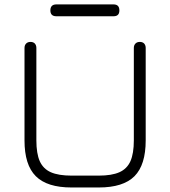

<svg xmlns="http://www.w3.org/2000/svg" viewBox="-20 -830 754 850"><path d="M417 0C417 0 297 0 297 0C224.5 0 172 -16.5 138.5 -50C105 -83.5 88.5 -136 88.5 -208.5C88.5 -208.5 88.5 -208.5 88.5 -208.5C88.5 -208.5 88.5 -618 88.5 -618C88.5 -626 91 -632.5 96 -637.5C100.5 -642 107 -644.5 115 -644.5C115 -644.5 115 -644.5 115 -644.5C123 -644.5 129.5 -642 134 -637.5C138.5 -632.5 141 -626 141 -618C141 -618 141 -618 141 -618C141 -618 141 -208.5 141 -208.5C141 -170 146 -139 156 -116.5C166 -94 182.5 -77.5 205 -67.5C227.5 -57.5 258.5 -52.5 297 -52.5C297 -52.5 297 -52.5 297 -52.5C297 -52.5 417 -52.5 417 -52.5C455.5 -52.5 486 -57.5 508.5 -67.5C531 -77.5 547.5 -94 557.5 -116.5C567.5 -139 572.5 -170 572.5 -208.5C572.5 -208.5 572.5 -208.5 572.5 -208.5C572.5 -208.5 572.5 -618 572.5 -618C572.5 -626 575 -632.5 580 -637.5C584.5 -642 591 -644.5 599 -644.5C599 -644.5 599 -644.5 599 -644.5C607 -644.5 613.5 -642 618 -637.5C622.5 -632.5 625 -626 625 -618C625 -618 625 -618 625 -618C625 -618 625 -208.5 625 -208.5C625 -136 608.5 -83.5 575.5 -50C542 -16.5 489.5 0 417 0C417 0 417 0 417 0ZM482.5 -758C482.5 -758 229.5 -758 229.5 -758C212 -758 203 -766.5 203 -784C203 -784 203 -784 203 -784C203 -801.5 212 -810.5 229.5 -810.5C229.5 -810.5 229.5 -810.5 229.5 -810.5C229.5 -810.5 482.5 -810.5 482.5 -810.5C500 -810.5 508.5 -801.5 508.5 -784C508.5 -784 508.5 -784 508.5 -784C508.5 -766.5 500 -758 482.5 -758C482.5 -758 482.5 -758 482.5 -758Z"/></svg>

Font: Jura-Fortis-Regular
Style: Regular
Weight: 500
Designer: Daniel Johnson, Alexei Vanyashin, Mirko Velimirovic
Foundry: Daniel Johnson
Version: ""